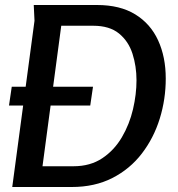

<svg xmlns="http://www.w3.org/2000/svg" viewBox="-20 -748 712 768"><path d="M643 -434Q643 -351 619 -273.5Q595 -196 547.5 -134Q500 -72 429.5 -36Q359 0 267 0H29L118 -665L115 -728H368Q460 -728 521 -690.5Q582 -653 612.5 -586.5Q643 -520 643 -434ZM526 -427Q526 -483 510 -533Q494 -583 456 -614Q418 -645 353 -645H225L150 -83H274Q341 -83 389 -115Q437 -147 467.5 -199Q498 -251 512 -311Q526 -371 526 -427ZM27 -401H352L341 -326H16Z"/></svg>

Font: Rosario SemiBold
Style: Italic
Weight: 600
Italic angle: -8.05°
Designer: Hector Gatti
Foundry: Omnibus Type
Version: Version 1.101; ttfautohint (v1.8.1.43-b0c9)